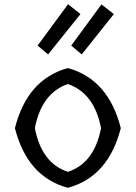

<svg xmlns="http://www.w3.org/2000/svg" viewBox="-20 -881 646 914"><path d="M159 -664 304 -861 363 -814 209 -622ZM319 -664 463 -860 522 -814 369 -622ZM303 13Q110 -39 51 -271Q110 -504 303 -557Q496 -504 555 -271Q496 -39 303 13ZM303 -63Q429 -104 461 -271Q429 -438 303 -481Q178 -438 146 -271Q178 -104 303 -63Z"/></svg>

Font: Swei Fan Sans CJK TC
Style: Regular
Weight: 400
Version: Version 2.130